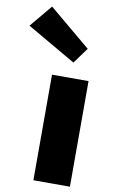

<svg xmlns="http://www.w3.org/2000/svg" viewBox="-257 -1325 830 1377"><g transform="rotate(10 157.5 -636.0)"><path d="M6 -1261 -130 -1098 226 -892 310 -1007ZM90 -780H356V-11H90Z"/></g></svg>

Font: Hussar Dziwak
Style: Regular
Weight: 400
Version: Version 1.022